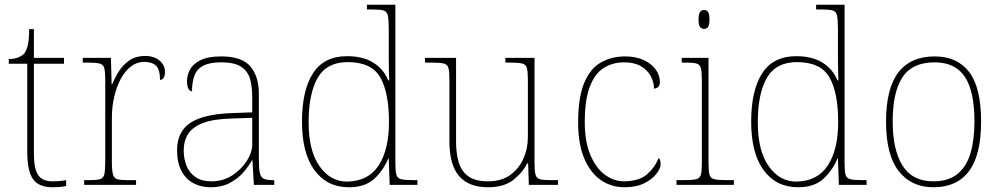

<svg xmlns="http://www.w3.org/2000/svg" viewBox="-20 -780 4224 810"><path d="M202 10Q144 10 119.5 -24Q95 -58 95 -141V-511H17V-531Q38 -531 53.5 -536.5Q69 -542 79 -551Q89 -560 96 -584Q103 -608 103 -657H123V-536H250V-511H123V-132Q123 -68 141 -41.5Q159 -15 201 -15Q218 -15 230.5 -16Q243 -17 259 -20V5Q243 8 229.5 9Q216 10 202 10Z M335 0V-20H357Q387 -20 401.5 -24Q416 -28 420 -44.5Q424 -61 424 -98V-442Q424 -477 420 -492.5Q416 -508 400 -512Q384 -516 347 -516H329V-536H448L451 -424H453Q465 -453 482.5 -480.5Q500 -508 527 -526Q554 -544 592 -544Q630 -544 653 -524.5Q676 -505 676 -476Q676 -463 671 -453Q666 -443 655 -443Q655 -487 638 -503Q621 -519 587 -519Q558 -519 533 -500Q508 -481 490 -448Q472 -415 462 -372.5Q452 -330 452 -284V-98Q452 -61 456.5 -44.5Q461 -28 475 -24Q489 -20 519 -20H554V0Z M868 10Q829 10 797 -6.5Q765 -23 746 -58Q727 -93 727 -146Q727 -225 783.5 -262Q840 -299 961 -303L1044 -306V-371Q1044 -414 1035 -446.5Q1026 -479 998 -498Q970 -517 913 -517Q864 -517 837 -502.5Q810 -488 800 -460.5Q790 -433 790 -395Q780 -395 774.5 -406Q769 -417 769 -441Q769 -462 781 -485.5Q793 -509 824.5 -525.5Q856 -542 913 -542Q1001 -542 1036.5 -499.5Q1072 -457 1072 -386V-110Q1072 -73 1075.5 -53.5Q1079 -34 1091 -27Q1103 -20 1130 -20H1137V0H1051L1045 -104H1043Q1032 -83 1009.5 -56Q987 -29 952 -9.5Q917 10 868 10ZM872 -15Q921 -15 959.5 -40Q998 -65 1021 -101Q1044 -137 1044 -170V-283L958 -280Q880 -278 836 -261Q792 -244 773.5 -214.5Q755 -185 755 -145Q755 -111 766.5 -81.5Q778 -52 804 -33.5Q830 -15 872 -15Z M1452 10Q1360 10 1307 -61.5Q1254 -133 1254 -267Q1254 -399 1300.5 -471Q1347 -543 1444 -543Q1511 -543 1554.5 -516Q1598 -489 1618 -441H1622Q1621 -469 1620.5 -495.5Q1620 -522 1620 -543V-662Q1620 -699 1616 -715.5Q1612 -732 1597.5 -736Q1583 -740 1553 -740H1528V-760H1648V-94Q1648 -59 1652 -43.5Q1656 -28 1672 -24Q1688 -20 1725 -20H1741V0H1624L1620 -111H1618Q1596 -59 1557.5 -24.5Q1519 10 1452 10ZM1446 -14Q1535 -16 1578 -83Q1621 -150 1621 -265Q1621 -390 1584 -454Q1547 -518 1447 -518Q1359 -518 1320.5 -452Q1282 -386 1282 -264Q1282 -143 1328.5 -78Q1375 -13 1446 -14Z M2039 10Q1957 10 1916.5 -37.5Q1876 -85 1876 -184V-442Q1876 -477 1872 -492.5Q1868 -508 1852 -512Q1836 -516 1799 -516H1773V-536H1904V-181Q1904 -134 1915 -96Q1926 -58 1955.5 -36.5Q1985 -15 2039 -15Q2095 -15 2132 -41.5Q2169 -68 2188 -110.5Q2207 -153 2207 -202V-442Q2207 -477 2203 -492.5Q2199 -508 2183 -512Q2167 -516 2130 -516H2112V-536H2235V-94Q2235 -60 2239 -44Q2243 -28 2257.5 -24Q2272 -20 2302 -20H2334V0H2211L2208 -91H2204Q2185 -52 2145.5 -21Q2106 10 2039 10Z M2614 10Q2560 10 2516 -19.5Q2472 -49 2445.5 -110Q2419 -171 2419 -263Q2419 -369 2444.5 -430Q2470 -491 2515 -516.5Q2560 -542 2617 -542Q2663 -542 2696 -526.5Q2729 -511 2746.5 -486.5Q2764 -462 2764 -433Q2764 -425 2761 -419Q2758 -413 2752.5 -410Q2747 -407 2739 -406Q2739 -434 2725 -459.5Q2711 -485 2683.5 -501Q2656 -517 2613 -517Q2564 -517 2526.5 -493Q2489 -469 2468 -413.5Q2447 -358 2447 -264Q2447 -184 2470 -128Q2493 -72 2531 -43.5Q2569 -15 2614 -15Q2677 -16 2710 -45Q2743 -74 2759 -114Q2764 -108 2765.5 -101.5Q2767 -95 2767 -86Q2767 -70 2749.5 -47Q2732 -24 2698 -7Q2664 10 2614 10Z M2834 0V-20H2864Q2901 -20 2917 -24Q2933 -28 2937 -43.5Q2941 -59 2941 -94V-438Q2941 -475 2937 -491.5Q2933 -508 2918.5 -512Q2904 -516 2874 -516H2856V-536H2969V-94Q2969 -59 2973 -43.5Q2977 -28 2993.5 -24Q3010 -20 3046 -20H3076V0ZM2950 -658Q2940 -658 2933.5 -666Q2927 -674 2927 -698Q2927 -721 2933.5 -729.5Q2940 -738 2950 -738Q2961 -738 2967 -729.5Q2973 -721 2973 -698Q2973 -674 2967 -666Q2961 -658 2950 -658Z M3347 10Q3255 10 3202 -61.5Q3149 -133 3149 -267Q3149 -399 3195.5 -471Q3242 -543 3339 -543Q3406 -543 3449.5 -516Q3493 -489 3513 -441H3517Q3516 -469 3515.5 -495.5Q3515 -522 3515 -543V-662Q3515 -699 3511 -715.5Q3507 -732 3492.5 -736Q3478 -740 3448 -740H3423V-760H3543V-94Q3543 -59 3547 -43.5Q3551 -28 3567 -24Q3583 -20 3620 -20H3636V0H3519L3515 -111H3513Q3491 -59 3452.5 -24.5Q3414 10 3347 10ZM3341 -14Q3430 -16 3473 -83Q3516 -150 3516 -265Q3516 -390 3479 -454Q3442 -518 3342 -518Q3254 -518 3215.5 -452Q3177 -386 3177 -264Q3177 -143 3223.5 -78Q3270 -13 3341 -14Z M3918 10Q3825 10 3771.5 -58Q3718 -126 3718 -267Q3718 -407 3770 -474.5Q3822 -542 3923 -542Q4018 -542 4068.5 -476.5Q4119 -411 4119 -267Q4119 -126 4068 -58Q4017 10 3918 10ZM3918 -15Q3982 -15 4020 -46.5Q4058 -78 4074.5 -134.5Q4091 -191 4091 -267Q4091 -395 4050.5 -456Q4010 -517 3923 -517Q3829 -517 3787.5 -454.5Q3746 -392 3746 -267Q3746 -148 3787.5 -81.5Q3829 -15 3918 -15Z"/></svg>

Font: Noto Rashi Hebrew Thin
Style: Regular
Weight: 250
Version: Version 1.006